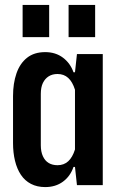

<svg xmlns="http://www.w3.org/2000/svg" viewBox="-20 -753 480 781"><path d="M164 8Q131 8 106 -5Q81 -18 65 -42Q49 -66 41 -99Q33 -132 33 -171V-362Q33 -414 47 -454.5Q61 -495 90 -518Q119 -541 164 -541Q206 -541 236 -518.5Q266 -496 279 -459H285L293 -533H398V0H293L285 -74H279Q266 -36 236 -14Q206 8 164 8ZM214 -81Q240 -81 257.5 -97Q275 -113 285 -145V-388Q275 -420 257.5 -436Q240 -452 214 -452Q193 -452 178 -442.5Q163 -433 154.5 -415.5Q146 -398 146 -371V-162Q146 -136 154.5 -117.5Q163 -99 178 -90Q193 -81 214 -81ZM72 -602V-733H180V-602ZM259 -602V-733H367V-602Z"/></svg>

Font: Hubot Sans Condensed SemiBold
Style: Regular
Weight: 600
Width: 3
Designer: Deni Anggara
Foundry: GitHub, Inc., Subsidiary of Microsoft Corporation
Version: Version 2.000